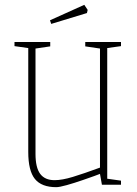

<svg xmlns="http://www.w3.org/2000/svg" viewBox="-20 -765 568 795"><path d="M97 -136V-566L40 -574V-591H188V-573L127 -564V-128Q127 -71 146.5 -45Q166 -19 206 -19Q237 -19 281.5 -32.5Q326 -46 394 -71V-564L333 -573V-591H481V-574L424 -566V-25L481 -17V0H402L394 -45L370 -36Q362 -33 324.5 -20Q287 -7 256.5 1.5Q226 10 213 10Q152 10 124.5 -24Q97 -58 97 -136ZM187 -681 329 -745 343 -724 340 -711 192 -666Z"/></svg>

Font: Grenze Thin
Style: Regular
Weight: 250
Designer: Renata Polastri
Foundry: Omnibus-Type
Version: Version 1.002; ttfautohint (v1.8)